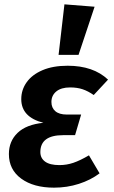

<svg xmlns="http://www.w3.org/2000/svg" viewBox="-20 -849 526 885"><path d="M21 -139Q21 -198 61 -236.5Q101 -275 180 -283Q78 -309 78 -392Q78 -435 103 -470Q128 -505 176 -525.5Q224 -546 292 -546Q410 -546 478 -482L412 -411Q386 -429 361 -437.5Q336 -446 303 -446Q262 -446 239.5 -427.5Q217 -409 217 -379Q217 -352 235 -336.5Q253 -321 288 -321H354L326 -226H271Q166 -226 166 -148Q166 -120 188 -104Q210 -88 254 -88Q287 -88 318 -98.5Q349 -109 390 -133L439 -50Q398 -19 343.5 -1.5Q289 16 229 16Q135 16 78 -25.5Q21 -67 21 -139ZM416 -818 342 -596H250L277 -829Z"/></svg>

Font: Fira Sans SemiBold
Style: Italic
Weight: 600
Italic angle: -8°
Designer: bBox Type GmbH & Carrois Corporate GbR & Edenspiekermann AG
Foundry: bBox Type GmbH & Carrois Corporate GbR & Edenspiekermann AG
Version: Version 4.301